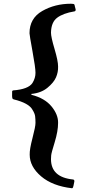

<svg xmlns="http://www.w3.org/2000/svg" viewBox="-20 -780 468 1028"><path d="M45 -291Q45 -294 50 -296Q132 -302 154 -336Q170 -362 170 -390Q170 -418 154 -505Q138 -593 138 -602Q138 -682 206 -721Q274 -760 360 -760Q376 -760 378 -756Q380 -752 381 -745Q381 -743 385 -730Q386 -720 378 -719Q318 -709 286 -685Q254 -661 253 -605Q253 -582 272 -518Q291 -454 291 -424Q292 -394 280 -366Q268 -338 234 -310Q200 -282 147 -277Q146 -276 150 -272Q220 -254 256 -210Q292 -166 291 -122Q291 -78 273 -19Q255 39 254 52Q253 65 253 72Q253 169 371 181Q379 182 378 192Q373 219 371 223Q369 227 366 228Q261 216 200 164Q139 112 139 48Q138 20 154 -41Q170 -102 170 -122Q170 -142 168 -158Q166 -173 154 -192Q135 -228 53 -248Q48 -250 46 -254Q44 -258 45 -291Z"/></svg>

Font: Lusitana
Style: Bold
Weight: 700
Designer: Ana Paula Megda
Foundry: Ana Paula Megda
Version: Version 1.001; ttfautohint (v1.4.1)